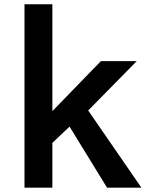

<svg xmlns="http://www.w3.org/2000/svg" viewBox="-20 -850 700 895"><path d="M94.2 -830.1H224.1V-332L450.2 -564.9H617.2L391.1 -335L639.2 24.9H479L304.2 -259.8L224.1 -184.1V24.9H94.2Z"/></svg>

Font: FORM UDPGothic
Style: Bold
Weight: 700
Foundry: Pronama LLC
Version: Version 1.051